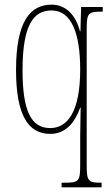

<svg xmlns="http://www.w3.org/2000/svg" viewBox="-20 -566 479 826"><path d="M245 240H417V220H416C359 220 353 214 353 144V-440C353 -510 359 -516 419 -516H422V-536H329L326 -431H324C307 -499 265 -546 202 -546C113 -546 49 -479 49 -265C49 -69 102 10 196 10C261 10 301 -36 325 -103H327C327 -82 325 -19 325 26V144C325 214 319 220 258 220H245ZM196 -15C112 -15 77 -92 77 -264C77 -459 124 -521 202 -521C289 -521 325 -419 325 -267C325 -88 272 -15 196 -15Z"/></svg>

Font: Noto Serif Devanagari ExtraCondensed Thin
Style: Regular
Weight: 100
Width: 2
Designer: Universal Thirst, Indian Type Foundry and the Monotype Design Team
Foundry: Monotype Imaging Inc.
Version: Version 2.004